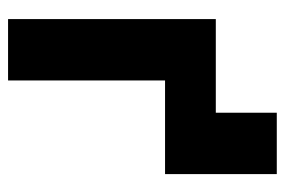

<svg xmlns="http://www.w3.org/2000/svg" viewBox="-138 -586 723 488"><g transform="rotate(90 224.0 -341.5)"><path d="M28 0H184V-399H422V-683H266V-528H28Z"/></g></svg>

Font: Asimov Pro
Style: Blk
Weight: 900
Designer: Google
Version: Version 2.000980; 2014